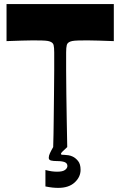

<svg xmlns="http://www.w3.org/2000/svg" viewBox="-20 -720 589 940"><path d="M202.4 192.8V112.3Q220.3 116.9 233.7 118.8Q247 120.6 260 120.6Q287 120.6 298.5 111.9Q310 103.3 310 92.6Q310 79.3 297 73.9Q284 68.6 258.7 68.6Q240.7 68.6 229.7 65.8Q218.7 63 218.7 52.6Q218.7 42.6 224.4 30.3Q230 18 240.4 0Q242.4 -63.2 242.9 -129.6Q243.4 -195.9 244.4 -258.7Q245.4 -321.4 245.4 -374.6Q245.4 -427.7 245.4 -463.4Q245.4 -487.4 242.4 -499.6Q239.3 -511.8 223.3 -517.1Q216.6 -519.7 202.6 -520.9Q188.6 -522.1 156.7 -522.1Q147.7 -522.1 131 -522.1Q114.4 -522.1 86.1 -521.2Q57.7 -520.4 12 -518.7V-700H537.2V-518.7Q492.1 -520.4 463.5 -521.2Q434.8 -522.1 418.3 -522.1Q401.9 -522.1 392.5 -522.1Q360.9 -522.1 346.9 -520.9Q332.9 -519.7 325.9 -517.1Q310.2 -511.8 307 -499.6Q303.8 -487.4 303.8 -463.4Q303.8 -427.7 303.8 -374.6Q303.8 -321.4 304.8 -258.7Q305.8 -195.9 306.8 -129.6Q307.8 -63.2 309.2 0Q291.2 16.6 284.8 23.1Q278.5 29.6 278.5 32.9Q278.5 36.9 282.5 37.6Q286.5 38.3 296.8 38.3Q304.2 38.3 315.2 40.1Q326.2 41.9 335.9 46.6Q350.2 53.3 362.3 68.3Q374.5 83.3 374.5 111.3Q374.5 146.7 345.6 173.2Q316.8 199.8 265.4 199.8Q251 199.8 236.9 198.3Q222.7 196.8 202.4 192.8Z"/></svg>

Font: Ojuju ExtraLight
Style: Regular
Weight: 200
Designer: Chisaokwu Joboson, Mirko Velimirovic
Foundry: Udi Foundry
Version: Version 1.000